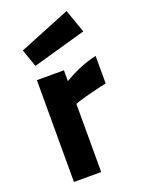

<svg xmlns="http://www.w3.org/2000/svg" viewBox="-143 -820 658 886"><g transform="rotate(-20 186.0 -376.5)"><path d="M47.9 -650.9 299.8 -752.9 339.8 -638.2 78.1 -564ZM62 0V-500H194.8V-446.8Q278.8 -496.6 355 -512.2V-377Q273.9 -359.9 215.8 -341.8L195.8 -335V0Z"/></g></svg>

Font: TitilliumWeb-Bold
Style: Bold
Weight: 700
Version: Version 1.001;PS 57.000;hotconv 1.0.70;makeotf.lib2.5.55311